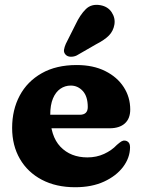

<svg xmlns="http://www.w3.org/2000/svg" viewBox="-20 -760 588 793"><path d="M517.9 -307.6Q517.9 -270.2 495.6 -250.2Q473.3 -230.2 432.7 -230.2H140.9V-286H309.3Q342.5 -286 342.5 -317.8Q342.5 -361.8 321.9 -384.2Q301.3 -406.6 272.1 -406.6Q248.5 -406.6 229.2 -393.3Q209.9 -380 198.7 -353.3Q187.5 -326.6 187.5 -285.8Q187.5 -198 229.6 -153.9Q271.8 -109.9 341.1 -109.9Q378.6 -109.9 409.9 -124.3Q441.3 -138.7 462.7 -161.5Q474.6 -171.9 481.5 -176Q488.5 -180.1 495.5 -179.3Q503.9 -178.9 510.5 -172.4Q517.1 -166 517.1 -150.9Q516.6 -108.3 488.5 -70.8Q460.4 -33.4 409.8 -10Q359.3 13.3 290.6 13.3Q211.4 13.3 152.8 -17.6Q94.2 -48.4 62.2 -103.7Q30.1 -159 30.1 -231.6Q30.1 -306.5 61.4 -365.1Q92.6 -423.7 152.3 -457.5Q211.9 -491.4 296.9 -491.4Q364.9 -491.4 414.5 -466.6Q464.1 -441.9 491 -400.2Q517.9 -358.6 517.9 -307.6ZM292.4 -659.6Q311 -699.2 334.3 -722.1Q357.5 -745.1 394.4 -738.6Q425.9 -733 441.5 -708.9Q457.1 -684.9 452.4 -657.9Q447.7 -631.6 430 -613.5Q412.4 -595.3 376.7 -577L296.7 -530.9Q285.1 -525.3 272 -525.7Q258.9 -526 251.2 -534Q242.5 -543.3 244.4 -554.7Q246.2 -566.1 251.8 -578.8Z"/></svg>

Font: Fraunces SuperSoft 9pt
Style: Regular
Weight: 900
Version: Version 1.000;[b76b70a41]